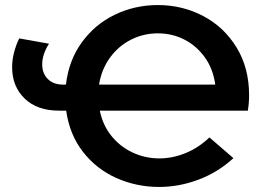

<svg xmlns="http://www.w3.org/2000/svg" viewBox="-20 -730 1044 760"><path d="M961 -292H375Q387 -234 421.5 -191.5Q456 -149 505.5 -126Q555 -103 611 -103Q663 -103 714.5 -124Q766 -145 809 -186L904 -104Q843 -48 766 -19Q689 10 610 10Q520 10 440.5 -25.5Q361 -61 308 -129.5Q255 -198 242 -292H214Q127 -292 77.5 -340Q28 -388 28 -464Q28 -519 56 -578L174 -557Q147 -515 147 -475Q147 -440 169 -417.5Q191 -395 231 -395H241Q252 -491 304 -562.5Q356 -634 435 -672Q514 -710 605 -710Q702 -710 784.5 -666.5Q867 -623 916.5 -542Q966 -461 966 -353Q966 -322 961 -292ZM372 -395H832Q824 -456 791.5 -502Q759 -548 710.5 -573Q662 -598 605 -598Q548 -598 498.5 -573Q449 -548 415.5 -502Q382 -456 372 -395Z"/></svg>

Font: Montserrat Alternates SemiBold
Style: Regular
Weight: 600
Designer: Julieta Ulanovsky
Foundry: Julieta Ulanovsky
Version: Version 7.200